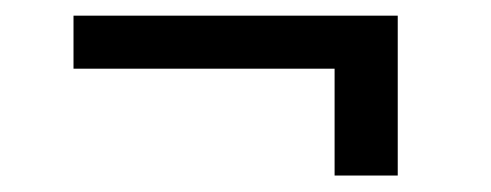

<svg xmlns="http://www.w3.org/2000/svg" viewBox="-20 -415 611 239"><path d="M475.1 -196.5V-395.5H71.5V-329.5H388.9H396.5V-321.9V-196.5Z"/></svg>

Font: Vazir FD Light
Style: Regular
Weight: 300
Foundry: DejaVu fonts team - Redesigned by Saber Rastikerdar
Version: Version 21.10;October 20, 2019;FontCreator 12.0.0.2547 64-bi